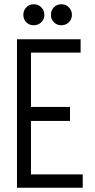

<svg xmlns="http://www.w3.org/2000/svg" viewBox="-20 -885 450 905"><path d="M86 0V-63H370V0ZM106 -315V-381H310V-315ZM60 -700H126V0H60ZM96 -700H360V-637H96ZM139 -766Q118 -766 104 -780Q90 -794 90 -815Q90 -836 104 -850.5Q118 -865 139 -865Q160 -865 174.5 -850.5Q189 -836 189 -815Q189 -794 174.5 -780Q160 -766 139 -766ZM269 -766Q248 -766 234 -780Q220 -794 220 -815Q220 -836 234 -850.5Q248 -865 269 -865Q290 -865 304.5 -850.5Q319 -836 319 -815Q319 -794 304.5 -780Q290 -766 269 -766Z"/></svg>

Font: Akshar Light
Style: Regular
Weight: 300
Designer: Tall Chai
Foundry: Tall Chai
Version: Version 1.100